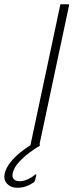

<svg xmlns="http://www.w3.org/2000/svg" viewBox="-104 -693 346 906"><path d="M81 -5Q80 0 75 0H42Q38 0 39 -5L180 -668Q180 -673 185 -673H218Q220 -673 221 -672Q222 -671 222 -668ZM-24 193Q-53 193 -70.5 174Q-88 155 -82 126Q-75 98 -54.5 72.5Q-34 47 -8.5 26.5Q17 6 40 -8Q44 -10 48.5 -11Q53 -12 57 -12H82Q84 -12 85 -9.5Q86 -7 81 -4Q59 9 32 29.5Q5 50 -16.5 74Q-38 98 -44 124Q-48 143 -39 152.5Q-30 162 -11 162Q8 162 28 152.5Q48 143 61 132Q64 129 66 129.5Q68 130 67 134L62 156Q61 159 59.5 162.5Q58 166 53 169Q40 178 21 185.5Q2 193 -24 193Z"/></svg>

Font: Glory ExtraLight
Style: Italic
Weight: 250
Italic angle: -12°
Version: Version 1.011